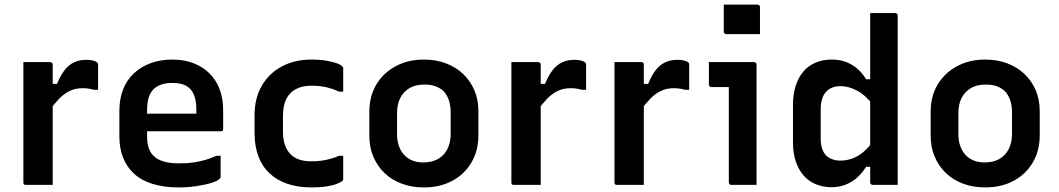

<svg xmlns="http://www.w3.org/2000/svg" viewBox="-20 -807 4620 838"><path d="M191 -441H229Q244 -478 262 -501Q280 -524 303.5 -535Q327 -546 358 -546Q374 -546 385 -543Q396 -540 401 -537Q405 -534 406.5 -531.5Q408 -529 408 -524Q408 -510 408 -496Q408 -482 408 -469Q408 -456 408 -442.5Q408 -429 408 -415H390Q380 -418 368 -420Q356 -422 340 -422Q309 -422 284 -410Q259 -398 237 -375Q215 -352 191 -319ZM210 0Q190 0 170.5 0Q151 0 131.5 0Q112 0 93 0Q90 0 88 -0.5Q86 -1 84.5 -2.5Q83 -4 82.5 -6Q82 -8 82 -11Q82 -43 82 -82.5Q82 -122 82 -166.5Q82 -211 82 -257Q82 -303 82 -349Q82 -395 82 -437Q82 -467 82 -492.5Q82 -518 82 -536Q104 -536 123.5 -536Q143 -536 162 -536Q181 -536 199 -536Q203 -536 205 -534.5Q207 -533 208.5 -531Q210 -529 210 -525Q210 -486 210 -437Q210 -388 210 -334Q210 -280 210 -223Q210 -166 210 -109Q210 -52 210 0Z M732 -547Q798 -547 848 -520.5Q898 -494 926 -444.5Q954 -395 954 -324V-244Q954 -241 953 -238.5Q952 -236 949.5 -235Q947 -234 944 -234H704Q688 -234 670.5 -234Q653 -234 636 -234H599L592 -311H837Q837 -316 837 -319.5Q837 -323 837 -328Q837 -360 830 -383Q823 -406 809 -420Q796 -433 777 -439Q758 -445 732 -445Q678 -445 650 -417.5Q622 -390 622 -326V-211Q622 -192 625 -176.5Q628 -161 634 -149Q640 -137 649 -128Q667 -110 695 -102Q723 -94 761 -94Q797 -94 825 -98Q853 -102 877.5 -109.5Q902 -117 925 -127H943Q943 -104 943 -80.5Q943 -57 943 -35Q943 -33 942 -31Q941 -29 939 -27Q930 -17 902 -8.5Q874 0 836.5 5.5Q799 11 760 11Q696 11 647 -4Q598 -19 566 -48Q534 -77 517.5 -118Q501 -159 501 -211V-322Q501 -376 517.5 -417.5Q534 -459 565.5 -488Q597 -517 639.5 -532Q682 -547 732 -547Z M1339 -547Q1377 -547 1405 -542Q1433 -537 1451 -530.5Q1469 -524 1474 -517Q1477 -515 1477.5 -513Q1478 -511 1478 -508Q1478 -483 1478 -457.5Q1478 -432 1478 -407H1460Q1435 -419 1405 -426Q1375 -433 1339 -433Q1301 -433 1273 -419Q1245 -405 1230 -376Q1215 -347 1215 -301V-232Q1215 -198 1224 -173Q1233 -148 1250 -132Q1266 -117 1288 -110Q1310 -103 1339 -103Q1364 -103 1385 -106Q1406 -109 1424.5 -114.5Q1443 -120 1460 -127H1478Q1478 -102 1478 -76.5Q1478 -51 1478 -26Q1478 -24 1477.5 -22Q1477 -20 1475 -18Q1469 -12 1451.5 -5Q1434 2 1406 6.5Q1378 11 1339 11Q1281 11 1235 -4.5Q1189 -20 1156.5 -50.5Q1124 -81 1107.5 -125.5Q1091 -170 1091 -226V-304Q1091 -378 1122.5 -432.5Q1154 -487 1210 -517Q1266 -547 1339 -547Z M1830 -547Q1883 -547 1926.5 -530.5Q1970 -514 2001.5 -484Q2033 -454 2050.5 -413Q2068 -372 2068 -322V-217Q2068 -149 2037.5 -97.5Q2007 -46 1953.5 -17.5Q1900 11 1830 11Q1777 11 1733 -5.5Q1689 -22 1658 -52Q1627 -82 1609.5 -123Q1592 -164 1592 -214V-319Q1592 -387 1622.5 -438Q1653 -489 1707 -518Q1761 -547 1830 -547ZM1833 -438Q1794 -438 1767.5 -422.5Q1741 -407 1727 -379.5Q1713 -352 1713 -314V-221Q1713 -192 1721.5 -168.5Q1730 -145 1746 -129Q1760 -114 1781 -106Q1802 -98 1827 -98Q1866 -98 1892.5 -113.5Q1919 -129 1933 -157Q1947 -185 1947 -222V-315Q1947 -347 1939 -370Q1931 -393 1916 -409Q1901 -423 1880.5 -430.5Q1860 -438 1833 -438Z M2321 -441H2359Q2374 -478 2392 -501Q2410 -524 2433.5 -535Q2457 -546 2488 -546Q2504 -546 2515 -543Q2526 -540 2531 -537Q2535 -534 2536.5 -531.5Q2538 -529 2538 -524Q2538 -510 2538 -496Q2538 -482 2538 -469Q2538 -456 2538 -442.5Q2538 -429 2538 -415H2520Q2510 -418 2498 -420Q2486 -422 2470 -422Q2439 -422 2414 -410Q2389 -398 2367 -375Q2345 -352 2321 -319ZM2340 0Q2320 0 2300.5 0Q2281 0 2261.5 0Q2242 0 2223 0Q2220 0 2218 -0.5Q2216 -1 2214.5 -2.5Q2213 -4 2212.5 -6Q2212 -8 2212 -11Q2212 -43 2212 -82.5Q2212 -122 2212 -166.5Q2212 -211 2212 -257Q2212 -303 2212 -349Q2212 -395 2212 -437Q2212 -467 2212 -492.5Q2212 -518 2212 -536Q2234 -536 2253.5 -536Q2273 -536 2292 -536Q2311 -536 2329 -536Q2333 -536 2335 -534.5Q2337 -533 2338.5 -531Q2340 -529 2340 -525Q2340 -486 2340 -437Q2340 -388 2340 -334Q2340 -280 2340 -223Q2340 -166 2340 -109Q2340 -52 2340 0Z M2771 -441H2809Q2824 -478 2842 -501Q2860 -524 2883.5 -535Q2907 -546 2938 -546Q2954 -546 2965 -543Q2976 -540 2981 -537Q2985 -534 2986.5 -531.5Q2988 -529 2988 -524Q2988 -510 2988 -496Q2988 -482 2988 -469Q2988 -456 2988 -442.5Q2988 -429 2988 -415H2970Q2960 -418 2948 -420Q2936 -422 2920 -422Q2889 -422 2864 -410Q2839 -398 2817 -375Q2795 -352 2771 -319ZM2790 0Q2770 0 2750.5 0Q2731 0 2711.5 0Q2692 0 2673 0Q2670 0 2668 -0.5Q2666 -1 2664.5 -2.5Q2663 -4 2662.5 -6Q2662 -8 2662 -11Q2662 -43 2662 -82.5Q2662 -122 2662 -166.5Q2662 -211 2662 -257Q2662 -303 2662 -349Q2662 -395 2662 -437Q2662 -467 2662 -492.5Q2662 -518 2662 -536Q2684 -536 2703.5 -536Q2723 -536 2742 -536Q2761 -536 2779 -536Q2783 -536 2785 -534.5Q2787 -533 2788.5 -531Q2790 -529 2790 -525Q2790 -486 2790 -437Q2790 -388 2790 -334Q2790 -280 2790 -223Q2790 -166 2790 -109Q2790 -52 2790 0Z M3161 -11Q3161 -42 3161 -83.5Q3161 -125 3161 -172Q3161 -219 3161 -266Q3161 -313 3161 -355Q3161 -397 3161 -427H3152Q3145 -427 3137 -427Q3129 -427 3120 -427Q3111 -427 3102 -427Q3093 -427 3085 -427Q3080 -427 3077 -430.5Q3074 -434 3074 -438Q3074 -462 3074 -487Q3074 -512 3074 -536Q3090 -536 3111 -536Q3132 -536 3154.5 -536Q3177 -536 3198.5 -536Q3220 -536 3239 -536Q3258 -536 3271 -536Q3275 -536 3277 -534.5Q3279 -533 3280.5 -531Q3282 -529 3282 -525Q3282 -477 3282 -422Q3282 -367 3282 -310.5Q3282 -254 3282 -199.5Q3282 -145 3282 -95Q3282 -80 3282 -64Q3282 -48 3282 -32Q3282 -16 3282 0Q3253 0 3227.5 0Q3202 0 3172 0Q3167 0 3164 -3Q3161 -6 3161 -11ZM3139 -787Q3157 -787 3175 -787Q3193 -787 3212.5 -787Q3232 -787 3250 -787Q3268 -787 3286 -787Q3291 -787 3294 -784Q3297 -781 3297 -776V-658Q3279 -658 3261 -658Q3243 -658 3223.5 -658Q3204 -658 3186 -658Q3168 -658 3150 -658Q3145 -658 3142 -661Q3139 -664 3139 -669Z M3611 -547Q3645 -547 3672.5 -536.5Q3700 -526 3722 -507Q3744 -488 3760 -461H3793V-345Q3761 -389 3723.5 -410Q3686 -431 3648 -431Q3621 -431 3601.5 -419.5Q3582 -408 3572 -385.5Q3562 -363 3562 -330V-204Q3562 -178 3568 -159Q3574 -140 3586 -128Q3597 -118 3612.5 -112Q3628 -106 3648 -106Q3673 -106 3698 -114.5Q3723 -123 3747 -142.5Q3771 -162 3793 -194V-79H3760Q3743 -51 3720 -31Q3697 -11 3669.5 -0.5Q3642 10 3609 10Q3572 10 3540.5 -3Q3509 -16 3487 -41.5Q3465 -67 3453 -103Q3441 -139 3441 -185V-350Q3441 -396 3453 -433Q3465 -470 3487 -495.5Q3509 -521 3540.5 -534Q3572 -547 3611 -547ZM3887 -750Q3891 -750 3893 -748.5Q3895 -747 3896.5 -745Q3898 -743 3898 -739Q3898 -664 3898 -587Q3898 -510 3898 -433.5Q3898 -357 3898 -282Q3898 -207 3898 -135Q3898 -99 3898 -65.5Q3898 -32 3898 0Q3885 0 3871 0Q3857 0 3843.5 0Q3830 0 3816 0Q3802 0 3789 0Q3786 0 3783.5 -1.5Q3781 -3 3779.5 -5Q3778 -7 3778 -11Q3778 -91 3778 -171Q3778 -251 3778 -330.5Q3778 -410 3778 -490Q3778 -570 3778 -650Q3778 -675 3778 -700Q3778 -725 3778 -750Q3791 -750 3805 -750Q3819 -750 3832.5 -750Q3846 -750 3860 -750Q3874 -750 3887 -750Z M4280 -547Q4333 -547 4376.5 -530.5Q4420 -514 4451.5 -484Q4483 -454 4500.5 -413Q4518 -372 4518 -322V-217Q4518 -149 4487.5 -97.5Q4457 -46 4403.5 -17.5Q4350 11 4280 11Q4227 11 4183 -5.5Q4139 -22 4108 -52Q4077 -82 4059.5 -123Q4042 -164 4042 -214V-319Q4042 -387 4072.5 -438Q4103 -489 4157 -518Q4211 -547 4280 -547ZM4283 -438Q4244 -438 4217.5 -422.5Q4191 -407 4177 -379.5Q4163 -352 4163 -314V-221Q4163 -192 4171.5 -168.5Q4180 -145 4196 -129Q4210 -114 4231 -106Q4252 -98 4277 -98Q4316 -98 4342.5 -113.5Q4369 -129 4383 -157Q4397 -185 4397 -222V-315Q4397 -347 4389 -370Q4381 -393 4366 -409Q4351 -423 4330.5 -430.5Q4310 -438 4283 -438Z"/></svg>

Font: Recursive SemiBold
Style: Regular
Weight: 600
Version: Version 1.085